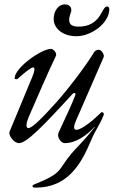

<svg xmlns="http://www.w3.org/2000/svg" viewBox="-20 -642 549 880"><path d="M330 -476C400 -476 481 -537 481 -600C481 -604 479 -612 472 -612C464 -612 459 -609 447 -586C422 -537 386 -520 340 -520C308 -520 297 -531 297 -552C297 -569 307 -585 307 -596C307 -609 298 -622 276 -622C251 -622 226 -596 226 -554C226 -516 263 -476 330 -476ZM447 -128C446 -128 445 -128 444 -127C414 -97 356 -47 330 -47C318 -47 316 -60 327 -86L455 -380C460 -391 445 -414 433 -414C425 -414 415 -411 408 -398C391 -367 314 -259 239 -174C183 -112 130 -55 110 -55C96 -55 101 -82 113 -109C153 -199 192 -294 236 -385C243 -399 224 -418 214 -418C169 -418 47 -331 47 -283C47 -280 51 -279 55 -279C57 -279 59 -279 60 -280C89 -306 121 -333 132 -333C142 -333 138 -314 129 -292L24 -39C17 -22 44 14 67 14C101 14 173 -59 312 -211C315 -214 318 -216 321 -216C325 -216 328 -212 324 -203C314 -175 276 -93 248 -33C240 -15 259 14 276 14C329 14 378 -22 414 -61L415 -60C383 -20 362 3 345 21C316 52 299 68 262 124C242 155 212 173 142 201C133 205 129 206 129 212C129 216 132 218 143 218C285 218 349 119 398 0C419 -50 438 -70 453 -110C455 -114 456 -117 456 -119C456 -124 451 -128 447 -128Z"/></svg>

Font: EB Garamond
Style: Italic
Weight: 400
Italic angle: -17.2°
Designer: Georg Duffner and Octavio Pardo
Foundry: Georg Duffner
Version: Version 1.000;PS 001.000;hotconv 1.0.88;makeotf.lib2.5.64775